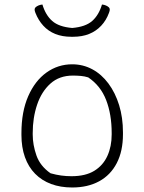

<svg xmlns="http://www.w3.org/2000/svg" viewBox="-20 -821 640 851"><path d="M300 -536Q348 -536 389 -514Q430 -492 460.5 -451Q491 -410 508 -355Q525 -300 525 -234V-226Q525 -151 497.5 -98Q470 -45 419.5 -17.5Q369 10 300 10Q248 10 206.5 -5.5Q165 -21 135.5 -51Q106 -81 90.5 -124.5Q75 -168 75 -223V-231Q75 -326 105 -394.5Q135 -463 186 -499.5Q237 -536 300 -536ZM303 -486Q243 -486 203.5 -450.5Q164 -415 144.5 -357Q125 -299 125 -231V-225Q125 -179 141.5 -132Q158 -85 204 -53Q229 -46 251.5 -43Q274 -40 297 -40Q359 -40 398 -64Q437 -88 456 -130Q475 -172 475 -225V-231Q475 -314 450.5 -377.5Q426 -441 371 -478Q355 -483 338 -484.5Q321 -486 303 -486ZM300 -697Q359 -702 388.5 -728Q418 -754 432 -801Q442 -800 450 -796.5Q458 -793 463 -788Q466 -785 466.5 -779.5Q467 -774 463 -764Q451 -731 428.5 -707Q406 -683 375 -670.5Q344 -658 304 -658H296Q256 -658 225 -670.5Q194 -683 172 -707Q150 -731 137 -764Q133 -774 133.5 -779.5Q134 -785 137 -788Q142 -793 150 -796.5Q158 -800 168 -801Q182 -754 211.5 -728Q241 -702 300 -697Z"/></svg>

Font: Recursive Monospace Casual Light
Style: Regular
Weight: 300
Version: Version 1.047